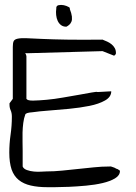

<svg xmlns="http://www.w3.org/2000/svg" viewBox="-20 -777 564 798"><path d="M91.8 -555.7Q87.9 -555.7 85 -556.6Q89.8 -546.9 89.8 -543V-366.2Q94.7 -358.4 118.2 -358.9Q141.6 -359.4 173.8 -362.3Q206.1 -365.2 242.2 -371.6Q278.3 -377.9 309.6 -383.3Q340.8 -388.7 361.3 -392.6Q382.8 -396.5 384.8 -394.5Q387.7 -394.5 396 -395Q404.3 -395.5 414.1 -396Q423.8 -396.5 431.6 -397Q439.5 -397.5 442.4 -397.5Q442.4 -374 416.5 -359.4Q390.6 -344.7 351.6 -336.9Q312.5 -329.1 267.1 -324.7Q221.7 -320.3 182.1 -317.4Q142.6 -314.5 115.2 -310.5Q86.9 -308.6 85 -300.8Q79.1 -285.2 76.7 -265.6Q74.2 -246.1 73.7 -226.1Q73.2 -206.1 73.7 -186Q74.2 -166 74.2 -150.4Q74.2 -146.5 74.2 -136.7Q74.2 -127 74.2 -116.7Q74.2 -106.4 74.2 -97.2Q74.2 -87.9 74.2 -85Q78.1 -75.2 91.8 -70.3Q105.5 -65.4 121.1 -64Q136.7 -62.5 150.4 -63.5Q166 -64.5 171.9 -64.5Q205.1 -64.5 238.3 -67.9Q271.5 -71.3 304.2 -74.7Q336.9 -78.1 369.6 -81.5Q402.3 -85 435.5 -85H441.4Q443.4 -84 447.3 -83Q451.2 -82 455.6 -80.1Q460 -78.1 462.9 -76.2Q466.8 -74.2 468.8 -74.2Q470.7 -73.2 474.6 -70.3Q478.5 -68.4 478.5 -66.4Q478.5 -47.9 458 -35.6Q437.5 -23.4 406.2 -16.1Q375 -8.8 337.9 -5.4Q300.8 -2 266.6 -0.5Q232.4 1 208 1Q183.6 1 176.8 1Q137.7 1 107.9 -5.9Q78.1 -12.7 58.1 -28.8Q38.1 -44.9 28.3 -72.3Q18.6 -101.6 18.6 -142.6Q18.6 -179.7 23.9 -216.8Q29.3 -253.9 29.3 -292Q29.3 -307.6 24.4 -318.4Q19.5 -329.1 19.5 -341.8V-347.7Q21.5 -349.6 26.4 -356.9Q31.2 -364.3 33.2 -366.2V-582Q33.2 -597.7 36.6 -605.5Q40 -613.3 53.2 -616.2Q66.4 -619.1 90.3 -618.2Q114.3 -617.2 155.8 -615.2Q197.3 -613.3 257.8 -612.3Q320.3 -611.3 406.2 -612.3Q416 -608.4 425.8 -604Q435.5 -599.6 443.8 -592.8Q452.1 -585.9 457 -577.1Q461.9 -568.4 461.9 -555.7Q461.9 -552.7 458.5 -548.8Q455.1 -544.9 453.1 -545.9L406.2 -564.5ZM213.9 -741.2Q212.9 -752.9 223.1 -755.4Q233.4 -757.8 245.1 -755.4Q256.8 -752.9 265.1 -748Q273.4 -743.2 269.5 -741.2Q277.3 -721.7 278.8 -708.5Q280.3 -695.3 276.9 -687Q273.4 -678.7 267.6 -673.8Q261.7 -668.9 255.9 -666Q242.2 -666 233.4 -672.9Q224.6 -679.7 219.7 -690.4Q214.8 -701.2 213.4 -714.4Q211.9 -727.5 213.9 -741.2Z"/></svg>

Font: Indie Flower
Style: Regular
Weight: 400
Designer: Kimberly Geswein
Foundry: Kimberly Geswein
Version: Version 1.001 2010